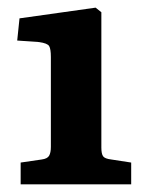

<svg xmlns="http://www.w3.org/2000/svg" viewBox="-20 -856 378 502"><path d="M34 -374V-431L89 -439Q104 -441 108.5 -449Q113 -457 113 -472V-707Q113 -728 108.5 -735.5Q104 -743 82 -746L25 -750L31 -808L230 -836L245 -824V-470Q245 -454 249.5 -447.5Q254 -441 271 -439L323 -431V-374Z"/></svg>

Font: Literata 18pt
Style: Bold
Weight: 700
Designer: Latin by Veronika Burian and Jose Scaglione. Greek by Irene Vlachou. Cyrillic by Vera Evstafieva.
Foundry: TypeTogether
Version: Version 3.103;gftools[0.9.29]